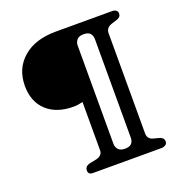

<svg xmlns="http://www.w3.org/2000/svg" viewBox="-126 -812 880 923"><g transform="rotate(-20 313.5 -350.0)"><path d="M544.5 0H194.5Q170.5 0 170.5 -21Q170.5 -42.5 195.5 -49L230.5 -56Q263.5 -64 263.5 -91V-338Q252.5 -335.5 241.2 -333.5Q230 -331.5 216 -331.5Q129 -331.5 79.2 -378Q29.5 -424.5 29.5 -505Q29.5 -593 90.8 -646.5Q152 -700 259 -700H548Q558.5 -700 566.5 -694.5Q574.5 -689 574.5 -678Q574.5 -660 554 -653L525.5 -644Q494.5 -634 494.5 -606V-93.5Q494.5 -64 523.5 -56.5L550.5 -49.5Q574.5 -42.5 574.5 -24Q574.5 -11.5 565 -5.8Q555.5 0 544.5 0ZM423 -97V-601.5Q423 -619 413.2 -630.8Q403.5 -642.5 379 -642.5Q355 -642.5 344.8 -629.8Q334.5 -617 334.5 -601.5V-97Q334.5 -82 344.8 -69.5Q355 -57 379 -57Q403.5 -57 413.2 -68.2Q423 -79.5 423 -97Z"/></g></svg>

Font: Fraunces 9pt S050
Style: Regular
Weight: 400
Version: Version 1.000; ttfautohint (v1.8.3)